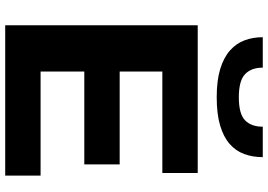

<svg xmlns="http://www.w3.org/2000/svg" viewBox="-166 -864 1030 738"><g transform="rotate(90 349.0 -495.0)"><path d="M354 -813Q289 -813 245 -826.5Q201 -840 174 -864Q147 -888 135 -920Q123 -952 123 -990H240Q240 -946 265 -922Q290 -898 354 -898Q418 -898 442.5 -922Q467 -946 467 -990H584Q584 -951 572 -918.5Q560 -886 533 -862.5Q506 -839 462 -826Q418 -813 354 -813ZM77 -740H645V-604H255V-440H612V-304H255V-136H655V0H77Z"/></g></svg>

Font: Encode Sans Wide
Style: Bold
Weight: 700
Designer: Pablo Impallari, Andres Torresi
Foundry: Pablo Impallari, Andres Torresi
Version: Version 1.000; ttfautohint (v1.00) -l 8 -r 50 -G 200 -x 14 -